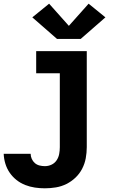

<svg xmlns="http://www.w3.org/2000/svg" viewBox="-34 -797 654 1040"><path d="M209 223Q182 223 155 219Q128 215 102.5 205Q77 195 55.5 178Q34 161 18.5 138.5Q3 116 -5 89.5Q-13 63 -14 36H132Q132 50 138 63.5Q144 77 155 86.5Q166 96 180.5 99.5Q195 103 209 103Q228 103 245 95Q262 87 272.5 71.5Q283 56 286.5 37.5Q290 19 290 0V-400H162V-520H436V0Q436 30 430.5 60Q425 90 411 117Q397 144 375 165Q353 186 326 199.5Q299 213 269 218Q239 223 209 223ZM403 -586H275L141 -703L232 -777L339 -657L446 -777L537 -703Z"/></svg>

Font: Iosevka Custom Heavy Extended
Style: Regular
Weight: 900
Width: 7
Monospace: yes
Designer: Belleve Invis
Foundry: Belleve Invis
Version: Version 11.2.4; ttfautohint (v1.8.4)